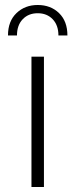

<svg xmlns="http://www.w3.org/2000/svg" viewBox="-20 -749 301 769"><path d="M106 0V-522H156V0ZM12 -607Q12 -664 46 -696.5Q80 -729 131 -729Q183 -729 216.5 -696.5Q250 -664 250 -607H214Q214 -648 191 -672Q168 -696 131 -696Q94 -696 71 -672Q48 -648 48 -607Z"/></svg>

Font: Montserrat Z Light
Style: Regular
Weight: 300
Designer: Julieta Ulanovsky
Foundry: Julieta Ulanovsky
Version: Version 8.000